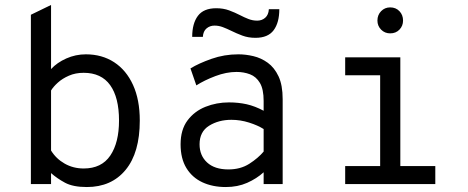

<svg xmlns="http://www.w3.org/2000/svg" viewBox="-20 -742 1888 774"><path d="M330 12Q274.4 12 242.1 -5.4Q209.8 -22.8 185.8 -44.2V0H104.5V-682.5L185.8 -722V-463.5Q209.8 -489.6 247.2 -506.3Q284.8 -523 326 -523Q391.2 -523 440.2 -491.1Q489.1 -459.2 516.3 -399.5Q543.5 -339.8 543.5 -256Q543.5 -126.5 486.4 -57.2Q429.4 12 330 12ZM317.2 -62.8Q389.5 -62.8 424.6 -114.9Q459.8 -167 459.8 -256Q459.8 -349 424.1 -398.8Q388.4 -448.5 317.2 -448.5Q284.1 -448.5 257.8 -436.9Q231.4 -425.4 213.2 -408.9Q195 -392.5 185.8 -377.2V-135.2Q206 -102.2 240.6 -82.5Q275.2 -62.8 317.2 -62.8Z M890.2 12Q836.8 12 795.7 -7.2Q754.6 -26.4 731.3 -64.7Q708 -103 708 -160.2Q708 -219.2 735.9 -256.5Q763.9 -293.8 808.4 -311.5Q852.9 -329.2 903 -329.2Q940.5 -329.2 974.2 -321.8Q1007.9 -314.2 1042.8 -295.5V-335.2Q1042.8 -382.4 1027.8 -407.7Q1012.8 -433 987.8 -442.5Q962.8 -452 933.5 -452Q892.5 -452 848.1 -435.2Q803.8 -418.4 771.5 -397.8L747.8 -466.2Q781.4 -486.8 832.8 -504.9Q884.1 -523 941.2 -523Q970.4 -523 1001.4 -515.7Q1032.5 -508.4 1059.4 -489Q1086.2 -469.6 1102.9 -434.2Q1119.5 -398.8 1119.5 -342.2V0H1042.8V-47.5Q1014.6 -21.9 976.2 -4.9Q937.9 12 890.2 12ZM900.8 -59Q949.5 -59 985.1 -81.8Q1020.6 -104.6 1042.8 -131V-221.8Q1019.1 -236.8 983.9 -247.9Q948.8 -259 912.8 -259Q861.2 -259 822.9 -235.1Q784.5 -211.2 784.5 -160.2Q784.5 -115.1 814.8 -87.1Q845.1 -59 900.8 -59ZM1009.8 -589.5Q980.9 -589.5 956.9 -598.5Q932.9 -607.5 912.2 -617.8Q895 -626.2 878.6 -632.5Q862.2 -638.8 844.8 -638.8Q826.2 -638.8 812.7 -627.5Q799.1 -616.2 797.8 -593.5H754.8Q754.8 -647.4 777.8 -678.1Q800.8 -708.8 851.8 -708.8Q880.2 -708.8 903.6 -700.2Q926.9 -691.6 947 -681.2Q964.4 -672.1 981.6 -665.4Q998.8 -658.8 1016.8 -658.8Q1035.8 -658.8 1049.1 -670.4Q1062.5 -682.1 1063.8 -704.8H1106Q1106 -651 1083.2 -620.2Q1060.4 -589.5 1009.8 -589.5Z M1512.5 -15V-511H1593.8V-15ZM1371.5 0V-72.5H1734.8V0ZM1371.5 -438.5V-511H1557.5V-438.5ZM1552.9 -607.5Q1531.2 -607.5 1516.4 -622.5Q1501.5 -637.5 1501.5 -659.2Q1501.5 -681.8 1516.4 -697Q1531.2 -712.2 1552.9 -712.2Q1575.8 -712.2 1590.2 -697Q1604.8 -681.8 1604.8 -659.2Q1604.8 -637.5 1590.2 -622.5Q1575.8 -607.5 1552.9 -607.5Z"/></svg>

Font: Overpass Mono Light
Style: Regular
Weight: 300
Monospace: yes
Designer: Delve Withrington, Dave Bailey
Foundry: Delve Fonts LLC
Version: Version 4.000